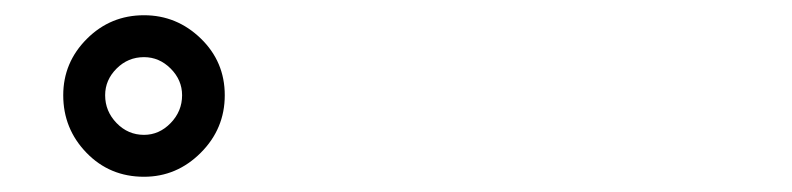

<svg xmlns="http://www.w3.org/2000/svg" viewBox="-20 -831 1040 252"><path d="M169 -654Q189 -654 204 -669.5Q219 -685 219 -706Q219 -726 204 -741Q189 -756 169 -756Q148 -756 133 -741Q118 -726 118 -706Q118 -685 133 -669.5Q148 -654 169 -654ZM169 -599Q124 -599 93.5 -630.5Q63 -662 63 -706Q63 -749 94 -780Q125 -811 169 -811Q212 -811 243.5 -780.5Q275 -750 275 -706Q275 -662 243.5 -630.5Q212 -599 169 -599Z"/></svg>

Font: LXGW WenKai Lite
Style: Bold
Weight: 700
Designer: LXGW / Fontworks Inc.
Foundry: LXGW / Fontworks Inc.
Version: Version 1.330;April 28, 2024